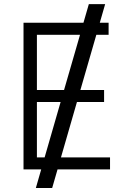

<svg xmlns="http://www.w3.org/2000/svg" viewBox="-20 -840 633 952"><path d="M501.4 -819.6 474.8 -727.3H518.5V-667.6H457.7L378.6 -393.8H496.1V-334.2H361.5L282.3 -59.7H525.6V0H265.3L238.6 92.3H157.7L184.3 0H96.6V-727.3H393.8L420.5 -819.6ZM376.8 -667.6H163V-393.8H297.6ZM280.5 -334.2H163V-59.7H201.3Z"/></svg>

Font: Inter UI Light
Style: Regular
Weight: 300
Designer: Rasmus Andersson
Foundry: rsms
Version: 3.2;8d6f07862